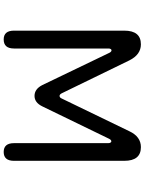

<svg xmlns="http://www.w3.org/2000/svg" viewBox="108 -870 783 1040"><g transform="rotate(90 500.0 -350.5)"><path d="M146.5 -34.2V-631.8Q146.5 -721.7 220.7 -721.7Q276.4 -721.7 307.6 -659.2L486.3 -292Q492.2 -281.2 500 -281.2Q508.8 -281.2 513.7 -292L691.4 -659.2Q720.7 -721.7 777.3 -721.7Q851.6 -721.7 851.6 -631.8V-34.2Q851.6 21.5 803.7 21.5Q755.9 21.5 755.9 -34.2V-544.9Q755.9 -552.7 752.9 -557.1Q750 -561.5 746.1 -561.5Q738.3 -561.5 732.4 -549.8L556.6 -187.5Q536.1 -145.5 500 -145.5Q462.9 -145.5 441.4 -187.5L266.6 -550.8Q260.7 -562.5 252.9 -562.5Q249 -562.5 246.1 -558.1Q243.2 -553.7 243.2 -545.9V-34.2Q243.2 21.5 194.3 21.5Q146.5 21.5 146.5 -34.2Z"/></g></svg>

Font: FakePearl
Style: Regular
Weight: 400
Version: Version 1.2